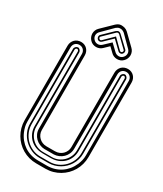

<svg xmlns="http://www.w3.org/2000/svg" viewBox="-232 -1040 959 1127"><g transform="rotate(30 247.5 -477.0)"><path d="M275.6 -117.4Q289.8 -117.4 302.5 -122.7Q315.2 -127.9 324.7 -137.3Q334.2 -146.7 339.8 -159.3Q345.5 -171.9 345.5 -186.5L345.7 -691.2Q345.7 -703.9 350.2 -714.6Q354.7 -725.3 362.5 -733.3Q370.4 -741.2 381.2 -745.6Q392.1 -750 404.8 -750Q417.5 -750 428 -745.5Q438.5 -741 446 -733Q453.6 -725.1 457.8 -714.4Q461.9 -703.6 461.9 -691.2L461.7 -186.5Q461.7 -160.6 455.2 -136.8Q448.7 -113 436.8 -92.4Q424.8 -71.8 408 -54.9Q391.1 -38.1 370.6 -26Q350.1 -13.9 326.3 -7.2Q302.5 -0.5 276.6 -0.5H214.6Q188.5 -0.5 164.7 -7.1Q140.9 -13.7 120.2 -25.8Q99.6 -37.8 82.8 -54.7Q65.9 -71.5 54 -92.2Q42 -112.8 35.4 -136.7Q28.8 -160.6 28.8 -186.5L28.3 -691.2Q28.3 -703.9 32.8 -714.6Q37.4 -725.3 45.2 -733.3Q53 -741.2 63.8 -745.6Q74.7 -750 87.4 -750Q100.1 -750 110.6 -745.5Q121.1 -741 128.7 -733Q136.2 -725.1 140.4 -714.4Q144.5 -703.6 144.5 -691.2L145 -186.5Q145 -171.9 150.6 -159.3Q156.2 -146.7 165.8 -137.3Q175.3 -127.9 188 -122.7Q200.7 -117.4 214.8 -117.4H215.1V-117.2H275.4V-117.4ZM429.7 -122.6Q436.3 -138.4 439.9 -153.8Q443.6 -169.2 443.6 -186.5L442.9 -691.2Q442.9 -699.5 440.1 -706.5Q437.3 -713.6 432.1 -718.9Q427 -724.1 420 -727.1Q413.1 -730 404.8 -730Q396.2 -730 389 -727.2Q381.8 -724.4 376.7 -719.2Q371.6 -714.1 368.7 -706.9Q365.7 -699.7 365.7 -691.2L364.5 -186.5Q364.5 -167.7 357.4 -151.7Q350.3 -135.7 338.3 -123.9Q326.2 -112.1 310.1 -105.1Q293.9 -98.1 275.6 -97.4H275.4V-97.7H215.1V-97.4H214.8Q196.5 -98.1 180.3 -105.1Q164.1 -112.1 152 -123.9Q139.9 -135.7 132.9 -151.7Q126 -167.7 126 -186.5L125.5 -691.2Q125.5 -699.5 122.7 -706.5Q119.9 -713.6 114.7 -718.9Q109.6 -724.1 102.7 -727.1Q95.7 -730 87.4 -730Q78.9 -730 71.7 -727.2Q64.5 -724.4 59.3 -719.2Q54.2 -714.1 51.3 -706.9Q48.3 -699.7 48.3 -691.2L46.9 -186.5Q46.9 -169.2 50.5 -153.8Q54.2 -138.4 60.8 -122.6Q71 -98.6 86.5 -79.7Q102.1 -60.8 121.8 -47.6Q141.6 -34.4 165.2 -27.5Q188.7 -20.5 214.8 -20.5H215.1L275.4 -20.3Q301.8 -20.3 325.3 -27.3Q348.9 -34.4 368.7 -47.6Q388.4 -60.8 403.9 -79.7Q419.4 -98.6 429.7 -122.6ZM275.6 -78.4Q297.6 -78.4 317.3 -87Q336.9 -95.7 351.7 -110.6Q366.5 -125.5 375 -145.1Q383.5 -164.8 383.5 -186.5L382.8 -691.2Q382.8 -695.3 384.6 -699.2Q386.5 -703.1 389.6 -706.3Q392.8 -709.5 396.7 -711.3Q400.6 -713.1 404.8 -713.1Q408.4 -713.1 412.1 -711.1Q415.8 -709 418.6 -705.8Q421.4 -702.6 423.1 -698.7Q424.8 -694.8 424.8 -691.2L424.6 -186.5Q424.6 -165.8 418.9 -146.9Q413.3 -127.9 403.4 -111.6Q393.6 -95.2 379.8 -81.8Q366 -68.4 349.6 -58.8Q333.3 -49.3 314.7 -43.9Q296.1 -38.6 276.9 -38.3H214.8Q185.8 -38.3 158.9 -49.8Q132.1 -61.3 111.3 -81.3Q90.6 -101.3 78.2 -128.3Q65.9 -155.3 65.9 -186.5L65.4 -691.2Q65.4 -695.3 67.3 -699.2Q69.1 -703.1 72.3 -706.3Q75.4 -709.5 79.3 -711.3Q83.3 -713.1 87.4 -713.1Q91.1 -713.1 94.7 -711.1Q98.4 -709 101.2 -705.8Q104 -702.6 105.7 -698.7Q107.4 -694.8 107.4 -691.2L106.9 -186.5Q106.9 -164.8 115.5 -145.1Q124 -125.5 138.8 -110.6Q153.6 -95.7 173.2 -87Q192.9 -78.4 214.8 -78.4ZM404.8 -703.1Q399.4 -703.1 396.1 -699.3Q392.8 -695.6 392.8 -691.2L393.6 -186.5Q393.6 -161.6 384.5 -140.4Q375.5 -119.1 359.6 -103.8Q343.8 -88.4 322.4 -79.6Q301 -70.8 276.6 -70.6V-70.3H214.8V-70.6Q190.2 -70.6 168.6 -79.2Q147 -87.9 131.1 -103.4Q115.2 -118.9 106.1 -140.1Q96.9 -161.4 96.9 -186.5L97.4 -691.2Q97.4 -694.8 94.4 -699Q91.3 -703.1 87.4 -703.1Q82 -703.1 78.7 -699.3Q75.4 -695.6 75.4 -691.2L75.9 -186.5Q75.9 -158.7 86.7 -133.5Q97.4 -108.4 116.2 -89.2Q135 -70.1 160.3 -58.7Q185.5 -47.4 214.8 -47.4H275.6Q304.9 -47.4 330.2 -58.7Q355.5 -70.1 374.3 -89.2Q393.1 -108.4 403.8 -133.5Q414.6 -158.7 414.6 -186.5L414.8 -691.2Q414.8 -694.8 411.7 -699Q408.7 -703.1 404.8 -703.1ZM247.6 -814 217.5 -784.9Q209.7 -776.6 199 -772.2Q188.2 -767.8 176.9 -767.7Q165.5 -767.6 154.7 -771.7Q143.8 -775.9 135.5 -784.9Q127 -793.5 122.7 -804.3Q118.4 -815.2 118.4 -826.4Q118.4 -837.6 122.9 -848.5Q127.4 -859.4 136.5 -867.9L206.5 -936Q213.4 -942.9 222.7 -947.9Q231.9 -952.9 242.7 -952.9Q253.9 -952.9 265.6 -949.7Q277.3 -946.5 288.6 -936L358.6 -867.9Q367.7 -859.4 372.2 -848.5Q376.7 -837.6 376.7 -826.4Q376.7 -815.2 372.4 -804.3Q368.2 -793.5 359.6 -784.9Q351.3 -775.9 340.5 -771.7Q329.6 -767.6 318.2 -767.7Q306.9 -767.8 296.1 -772.2Q285.4 -776.6 277.6 -784.9ZM150.6 -853Q144.5 -847.4 141.4 -840.3Q138.2 -833.3 138.2 -825.8Q138.2 -818.4 141.2 -811.2Q144.3 -804 150.6 -797.9Q156.2 -792.2 163.2 -789.7Q170.2 -787.1 177.5 -787.2Q184.8 -787.4 191.9 -790.4Q199 -793.5 204.6 -799.1L247.6 -839.8L290.5 -799.1Q296.1 -793.5 303.2 -790.4Q310.3 -787.4 317.6 -787.2Q325 -787.1 331.9 -789.7Q338.9 -792.2 344.5 -797.9Q350.8 -804 353.9 -811.2Q356.9 -818.4 356.9 -825.8Q356.9 -833.3 353.8 -840.3Q350.6 -847.4 344.5 -853L275.6 -921.9Q268.1 -928 260.1 -930.8Q252.2 -933.6 244.6 -932.9Q237.8 -932.9 231.3 -929.7Q224.9 -926.5 219.5 -921.9ZM228.5 -905Q233.4 -909.2 237.8 -911.5Q242.2 -913.8 246.6 -913.9Q251 -914.1 255.6 -911.6Q260.3 -909.2 265.6 -904.1L332.5 -841.1Q335.9 -837.6 337.2 -833.6Q338.4 -829.6 338 -825.7Q337.6 -821.8 335.9 -818.1Q334.2 -814.5 331.5 -812Q329.3 -809.3 325.8 -807.9Q322.3 -806.4 318.4 -806.3Q314.5 -806.2 310.4 -807.6Q306.4 -809.1 303.5 -812L247.6 -866L191.7 -812Q188.7 -809.1 184.8 -807.6Q180.9 -806.2 176.9 -806.3Q172.9 -806.4 169.3 -807.9Q165.8 -809.3 163.6 -812Q160.9 -814.5 159.2 -818.1Q157.5 -821.8 157.1 -825.7Q156.7 -829.6 158 -833.6Q159.2 -837.6 162.6 -841.1ZM247.6 -879.9 309.6 -818.8Q312.5 -815.9 316.7 -815.6Q320.8 -815.2 324.5 -818.8Q327.6 -822 328.5 -826.4Q329.3 -830.8 325.7 -834L256.6 -900.9Q255.1 -902.1 252.9 -903.1Q250.7 -904.1 248.3 -904.3Q245.8 -904.5 243.3 -903.8Q240.7 -903.1 238.5 -900.9L169.7 -834Q165.8 -830.8 166.6 -826.4Q167.5 -822 170.7 -818.8Q174.3 -815.2 178.5 -815.6Q182.6 -815.9 185.5 -818.8Z"/></g></svg>

Font: TafelwerkOT
Style: Regular
Weight: 400
Designer: Peter Wiegel
Foundry: Peter Wiegel, based on an original design named Oxford by Christine Lord, 1969
Version: Version 1.000